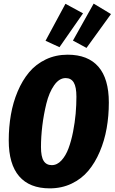

<svg xmlns="http://www.w3.org/2000/svg" viewBox="-20 -1012 627 1050"><path d="M492.2 -992.2 586.9 -935.1 453.1 -750 378.9 -790ZM337.9 -991.2 434.1 -939 305.2 -753.9 229 -789.1ZM350.1 -712.9Q460.9 -712.9 518.1 -647.2Q575.2 -581.5 575.2 -451.2Q575.2 -377.4 563.2 -310.1Q551.3 -242.7 525.6 -182.4Q500 -122.1 462.9 -77.9Q425.8 -33.7 371.6 -7.8Q317.4 18.1 252 18.1Q141.6 18.1 84.7 -48.1Q27.8 -114.3 27.8 -244.1Q27.8 -317.4 39.6 -384.8Q51.3 -452.1 76.7 -512.2Q102.1 -572.3 139.2 -616.7Q176.3 -661.1 230.5 -687Q284.7 -712.9 350.1 -712.9ZM338.9 -585Q303.7 -585 276.1 -545.7Q248.5 -506.3 233.6 -445.8Q218.8 -385.3 211.4 -324.2Q204.1 -263.2 204.1 -208Q204.1 -155.3 218.8 -132.1Q233.4 -108.9 263.2 -108.9Q292.5 -108.9 316.2 -134.8Q339.8 -160.6 354.7 -200.7Q369.6 -240.7 379.6 -291.7Q389.6 -342.8 393.8 -390.6Q397.9 -438.5 397.9 -482.9Q397.9 -536.6 383.3 -560.8Q368.7 -585 338.9 -585Z"/></svg>

Font: Fira Sans Compressed ExtraBold
Style: Italic
Weight: 800
Width: 3
Italic angle: -8°
Designer: Carrois Corporate & Edenspiekermann AG
Foundry: Carrois Corporate GbR & Edenspiekermann AG
Version: Version 4.203;PS 004.203;hotconv 1.0.88;makeotf.lib2.5.64775